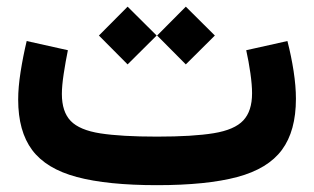

<svg xmlns="http://www.w3.org/2000/svg" viewBox="-20 -542 918 562"><path d="M821.3 -421.9Q832.5 -378.4 839.4 -334Q846.2 -289.6 846.2 -252.9Q846.2 -158.7 805.2 -103.3Q764.2 -47.9 674.6 -23.9Q585 0 439.5 0Q294.4 0 204.8 -23.9Q115.2 -47.9 74.2 -102.8Q33.2 -157.7 33.2 -250.5Q33.2 -286.6 40.3 -331.8Q47.4 -377 58.1 -421.9L178.7 -395Q171.9 -361.8 166.5 -326.2Q161.1 -290.5 161.1 -267.1Q161.1 -214.8 187 -188Q212.9 -161.1 273.9 -151.6Q335 -142.1 439.5 -142.1Q544.9 -142.1 605.7 -152.1Q666.5 -162.1 692.1 -189.5Q717.8 -216.8 717.8 -269Q717.8 -293.5 712.9 -327.9Q708 -362.3 700.7 -395ZM269.5 -438 353.5 -522.5 438.5 -438 353.5 -353.5ZM439.9 -438 523.9 -522.5 608.9 -438 523.9 -353.5Z"/></svg>

Font: Estedad-FD Bold
Style: Regular
Weight: 700
Designer: Amin Abedi
Version: Version 7.3